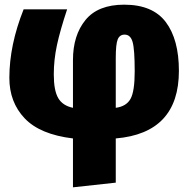

<svg xmlns="http://www.w3.org/2000/svg" viewBox="-20 -574 807 821"><path d="M292 227V18Q151 1 85.5 -68Q20 -137 20 -241Q20 -381 81 -534H267Q237 -444 223.5 -381Q210 -318 210 -256Q210 -187 229 -154.5Q248 -122 292 -113V-317Q292 -423 345.5 -488.5Q399 -554 511 -554Q633 -554 689 -479.5Q745 -405 745 -271Q745 -5 475 18V207ZM475 -113Q520 -119 538 -151Q556 -183 556 -269Q556 -363 547 -394.5Q538 -426 513 -426Q492 -426 483.5 -406Q475 -386 475 -326Z"/></svg>

Font: Trujillo Black
Style: Regular
Weight: 900
Designer: Fira Sans original fonts by bBox Type GmbH, Carrois Corporate GbR, & Edenspiekermann AG / Changes by Cristiano Sobral
Foundry: Fira Sans original fonts by bBox Type GmbH, Carrois Corporate GbR, & Edenspiekermann AG / Changes by Cristiano Sobral
Version: Version 4.301;July 28, 2020;FontCreator 13.0.0.2655 64-bit